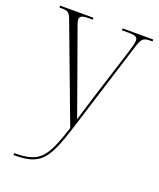

<svg xmlns="http://www.w3.org/2000/svg" viewBox="-143 -624 790 953"><g transform="rotate(20 252.0 -148.0)"><path d="M44 230V240H48C190 240 219 193 279 4L425 -462C443 -520 449 -526 495 -526H500V-536H338V-526H371C414 -526 421 -518 421 -501C421 -488 414 -464 405 -434L327 -188C309 -129 292 -76 280 -35C265 -80 238 -151 210 -231L140 -426C124 -470 116 -490 116 -502C116 -519 125 -526 168 -526H184V-536H8V-526H13C57 -526 61 -522 79 -472L263 18C206 194 177 229 44 230Z"/></g></svg>

Font: Noto Serif Display SemiCondensed ExtraLight
Style: Regular
Weight: 200
Width: 4
Designer: Monotype Design Team
Foundry: Monotype Imaging Inc.
Version: Version 2.009